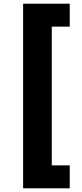

<svg xmlns="http://www.w3.org/2000/svg" viewBox="-20 -852 446 1038"><path d="M357 -832V-708H260V42H357V166H105V-832Z"/></svg>

Font: Noto Sans Oriya Blk
Style: Regular
Weight: 900
Designer: Amélie Bonet and Sol Matas
Foundry: Google LLC
Version: Version 2.006; ttfautohint (v1.8.4.7-5d5b)